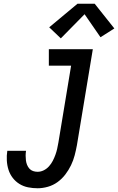

<svg xmlns="http://www.w3.org/2000/svg" viewBox="-20 -998 631 1026"><path d="M181 8Q155 8 130 3Q105 -2 84 -15Q63 -28 48 -47.5Q33 -67 25.5 -90.5Q18 -114 16.5 -140Q15 -166 19 -192H119Q117 -179 117 -166Q117 -153 118.5 -141Q120 -129 124.5 -117.5Q129 -106 137 -97Q145 -88 156.5 -84Q168 -80 181 -80Q198 -80 214 -88Q230 -96 242 -109.5Q254 -123 262 -138.5Q270 -154 276 -170.5Q282 -187 285.5 -203Q289 -219 292 -236L360 -647H241V-735H476L391 -222Q386 -195 379 -168Q372 -141 359.5 -115Q347 -89 329 -65.5Q311 -42 287.5 -25Q264 -8 236 0Q208 8 181 8ZM305 -793 243 -852 394 -978H486L591 -846L517 -799L432 -922Z"/></svg>

Font: Iosevka SS04 Semibold Oblique
Style: Regular
Weight: 600
Italic angle: -9°
Monospace: yes
Designer: Belleve Invis
Foundry: Belleve Invis
Version: Version 19.0.0; ttfautohint (v1.8.4)